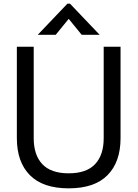

<svg xmlns="http://www.w3.org/2000/svg" viewBox="-20 -1018 751 1048"><path d="M72 -264V-763H164V-264Q164 -172 211 -122Q258 -72 355 -72Q452 -72 499 -122Q546 -172 546 -264V-763H638V-264Q638 -134 567 -62Q496 10 355 10Q214 10 143 -62Q72 -134 72 -264ZM284 -828H186L348 -998H362L524 -828H426L355 -915Z"/></svg>

Font: Open Sauce One
Style: Regular
Weight: 400
Designer: Alfredo Marco Pradil
Foundry: Creative Sauce Fz LLC
Version: Version 1.477